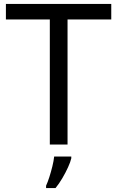

<svg xmlns="http://www.w3.org/2000/svg" viewBox="-20 -734 596 975"><path d="M323 0H233V-635H10V-714H545V-635H323ZM342 70Q338 88 325.5 115.5Q313 143 296.5 171Q280 199 262 221H214V209Q222 192 230.5 165.5Q239 139 246 110.5Q253 82 255 61H342Z"/></svg>

Font: Noto Sans Tai Tham
Style: Regular
Weight: 400
Designer: Monotype Design Team 2013. Revised by David WIlliams 2020
Foundry: Monotype Imaging Inc.
Version: Version 2.002